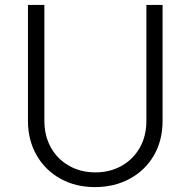

<svg xmlns="http://www.w3.org/2000/svg" viewBox="-20 -747 777 783"><path d="M94 -254V-727H161V-254Q161 -193 187.5 -145.5Q214 -98 261.5 -71Q309 -44 369 -44Q429 -44 476.5 -71Q524 -98 550.5 -145.5Q577 -193 577 -254V-727H643V-254Q643 -175 608 -114Q573 -53 510 -18.5Q447 16 367 16Q288 16 226 -18.5Q164 -53 129 -114.5Q94 -176 94 -254Z"/></svg>

Font: 寒蝉端黑体 Light
Style: Regular
Weight: 300
Designer: ChillDuanSans {Warren2060}; 
Source Han Sans {Ryoko NISHIZUKA 西塚涼子 (kana, bopomofo & ideographs); Paul D. Hunt (Latin, G
Foundry: ChillType&Adobe
Version: Version 1.300;Glyphs 3.3 (3306)